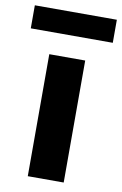

<svg xmlns="http://www.w3.org/2000/svg" viewBox="-125 -788 532 837"><g transform="rotate(10 141.5 -369.5)"><path d="M59 -540H218V0H59ZM-40 -739H323V-637H-40Z"/></g></svg>

Font: Encode Sans Narrow
Style: Bold
Weight: 700
Designer: Pablo Impallari, Andres Torresi
Foundry: Pablo Impallari, Andres Torresi
Version: Version 1.000; ttfautohint (v1.00) -l 8 -r 50 -G 200 -x 14 -